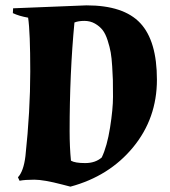

<svg xmlns="http://www.w3.org/2000/svg" viewBox="-20 -682 636 717"><path d="M29 -651 303 -662Q442 -662 504 -595.5Q566 -529 566 -384.5Q566 -240 477 -132Q388 -24 243 15L212 7Q143 -11 108 -11Q73 -11 53 -7L47 -20Q68 -42 75 -99Q93 -267 93 -414.5Q93 -562 85 -616Q51 -622 28 -633ZM245 -82Q260 -73 298 -73Q336 -73 360 -94Q380 -136 391 -205.5Q402 -275 402 -320.5Q402 -366 401.5 -383.5Q401 -401 399 -433.5Q397 -466 393.5 -486Q390 -506 382 -531Q374 -556 363 -570Q352 -584 334.5 -594Q317 -604 295 -604Q273 -604 258 -598Q240 -410 240 -192Q240 -132 245 -82Z"/></svg>

Font: Almendra
Style: Bold Italic
Weight: 700
Italic angle: -12°
Designer: Ana Sanfelippo
Foundry: Ana Sanfelippo
Version: Version 1.004